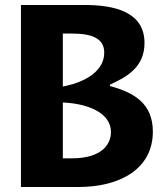

<svg xmlns="http://www.w3.org/2000/svg" viewBox="-20 -750 660 770"><path d="M64 0H293C466 0 593 -75.5 593 -222C593 -335.5 517 -379 421 -405V-410.5C480 -438.5 559.5 -475 559.5 -577.5C559.5 -700 444.5 -731.5 310 -730H64ZM232 -115V-339L241.5 -338.5C341.5 -332 425 -293.5 425 -220.5C425 -176 394 -115 267.5 -115ZM232 -403V-615.5H267.5C354 -615.5 398 -593.5 398 -538.5C398 -471 332.5 -423.5 239 -404.5Z"/></svg>

Font: Monaspace Argon ExtraBold
Style: Bold
Weight: 800
Designer: Riley Cran & the Lettermatic Team
Foundry: Lettermatic
Version: Version 1.000 (Monaspace Argon)